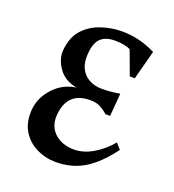

<svg xmlns="http://www.w3.org/2000/svg" viewBox="-95 -537 565 624"><g transform="rotate(20 187.5 -224.5)"><path d="M164.9 11.5Q129.6 11.5 98.4 -3.6Q67.3 -18.7 49.1 -48.4Q30.9 -78.1 34.1 -122.1Q37.9 -164.9 69.1 -198.8Q100.3 -232.7 146.6 -239.2Q104.9 -246.1 83.4 -276.1Q62 -306 63.7 -336.2Q67.3 -384.4 92.4 -411.4Q117.4 -438.4 152.9 -449.9Q188.4 -461.5 221.9 -461.5Q255.6 -461.5 284.8 -454Q314.1 -446.5 340.4 -432.9L313.8 -332.5H296.4L265.8 -415.4Q259.2 -419 245 -422.2Q230.8 -425.4 211.7 -425.4Q178.5 -425.4 162 -408.4Q145.5 -391.4 143.3 -354.2Q141 -326.7 150.1 -306.4Q159.3 -286.1 178.7 -274.8Q198 -263.4 225 -263.4Q239.2 -263.4 254.3 -264.7Q269.3 -266 286.7 -269L280.3 -190H264Q252.1 -201 237.6 -208.6Q223.2 -216.3 202.5 -216.1Q162.9 -215.9 141.4 -195.4Q119.8 -175 116.6 -131.6Q115.1 -108 125.2 -89Q135.4 -70 156.6 -58.5Q177.8 -47 206.7 -47Q239.9 -47 273.3 -67Q306.6 -86.9 330.5 -116.5L348 -97.1Q306.8 -41.3 263.8 -14.9Q220.7 11.5 164.9 11.5Z"/></g></svg>

Font: Ancizar Serif Light
Style: Italic
Weight: 300
Italic angle: -4°
Designer: Cesar Puertas, Viviana Monsalve, Julian Moncada, Julian Prieto, Jose Castro, Felipe Aragon, Mariel Hernandez, Sara Alarc
Version: Version 8.100